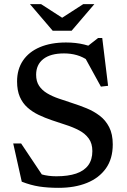

<svg xmlns="http://www.w3.org/2000/svg" viewBox="-20 -891 610 922"><path d="M466.5 -646 391.5 -662 451 -708.5H471L499 -479L464.5 -475L380 -629L405 -599Q378 -618 349.2 -626.2Q320.5 -634.5 287.5 -634.5Q222.5 -634.5 188 -607.5Q153.5 -580.5 153.5 -532Q153.5 -500.5 167.5 -479.2Q181.5 -458 206 -443.2Q230.5 -428.5 261.8 -417.8Q293 -407 327 -396Q361.5 -385 395.8 -371Q430 -357 458.5 -335.5Q487 -314 504.2 -280.5Q521.5 -247 521.5 -197.5Q521.5 -128.5 488.5 -82.2Q455.5 -36 397.2 -12.5Q339 11 262 11Q210 11 169 4.8Q128 -1.5 84.5 -18.5L43.5 -202H81.5L203.5 -19.5L106.5 -84Q147 -63 179.2 -53.8Q211.5 -44.5 250.5 -44.5Q307 -44.5 345.5 -57.5Q384 -70.5 403.8 -97.5Q423.5 -124.5 423.5 -165.5Q423.5 -202 406.2 -225.8Q389 -249.5 360.2 -264.8Q331.5 -280 297.2 -291Q263 -302 229.5 -313.5Q195.5 -325 165.2 -339.5Q135 -354 111.8 -374.8Q88.5 -395.5 75.2 -426Q62 -456.5 62 -500Q62 -558 90.2 -600Q118.5 -642 171.5 -664.5Q224.5 -687 297 -687Q344 -687 384.2 -677.2Q424.5 -667.5 466.5 -646ZM287.5 -800H269.5L379.5 -871H433L324 -743.5H233L124 -871H177.5Z"/></svg>

Font: Newsreader 16pt 16pt Medium
Style: Regular
Weight: 500
Version: Version 1.003